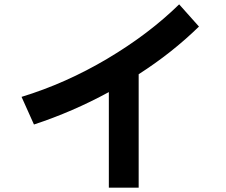

<svg xmlns="http://www.w3.org/2000/svg" viewBox="-20 -822 1040 882"><path d="M894 -700Q770 -579 617 -481V40H480V-399Q315 -309 136 -250L79 -377Q282 -439 472.5 -552Q663 -665 803 -802Z"/></svg>

Font: IBM Plex Sans JP
Style: Bold
Weight: 700
Designer: Mike Abbink; Paul van der Laan; Pieter van Rosmalen; Wujin Sim; Yejin Wi; Jinhee Kim; Boomi Park; Yona Kim; Kichan Ma
Foundry: Sandoll Inc.
Version: Version 1.001